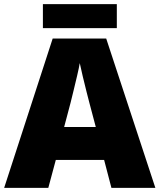

<svg xmlns="http://www.w3.org/2000/svg" viewBox="-20 -902 766 922"><path d="M515 0 480 -134H248L212 0H0L233 -717H490L726 0ZM409 -409Q404 -428 395 -463.5Q386 -499 377 -537Q368 -575 363 -599Q359 -575 350.5 -539Q342 -503 333.5 -468Q325 -433 319 -409L288 -292H440ZM541 -882V-767H186V-882Z"/></svg>

Font: Noto Sans Syriac Western Black
Style: Regular
Weight: 900
Designer: Patrick Giasson and the Monotype Design Team
Foundry: Monotype Imaging Inc.
Version: Version 3.000; ttfautohint (v1.8.4.7-5d5b)